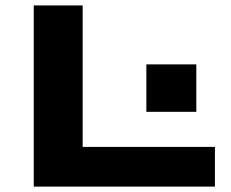

<svg xmlns="http://www.w3.org/2000/svg" viewBox="-20 -691 856 711"><path d="M105 0V-670.9H286.1V-147H775.9V0ZM522 -276.9V-452.6H707V-276.9Z"/></svg>

Font: Syncopate
Style: Bold
Weight: 700
Designer: Astigmatic (AOETI)
Foundry: Astigmatic (AOETI)
Version: Version 1.001 2011